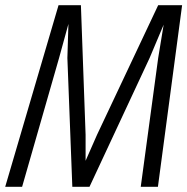

<svg xmlns="http://www.w3.org/2000/svg" viewBox="-46 -718 720 738"><path d="M-26 0 179 -698H265L283 -200V-100L327 -200L562 -698H654L561 0H495L562 -495L583 -623L529 -495L298 0H232L213 -495L217 -626L181 -495L39 0Z"/></svg>

Font: Azeret Mono Thin ExtraLight
Style: Italic
Weight: 250
Italic angle: -12°
Version: Version 1.002